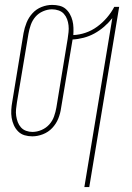

<svg xmlns="http://www.w3.org/2000/svg" viewBox="-20 -548 540 783"><path d="M324 215 438 -474Q423 -455 404.5 -439Q386 -423 365 -411.5Q344 -400 321 -394Q298 -388 276 -387L229 -107Q226 -85 217.5 -64Q209 -43 193 -26Q177 -9 155 -0.5Q133 8 112 8Q95 8 80 3.5Q65 -1 54 -12Q43 -23 36.5 -37.5Q30 -52 27.5 -67.5Q25 -83 26 -100Q27 -117 30 -133L76 -413Q80 -435 88.5 -456Q97 -477 112.5 -494Q128 -511 149.5 -519.5Q171 -528 193 -528Q208 -528 222.5 -524.5Q237 -521 247.5 -512Q258 -503 265 -490.5Q272 -478 275.5 -464Q279 -450 279.5 -435Q280 -420 279 -405Q304 -406 329 -414.5Q354 -423 376 -439Q398 -455 416 -476Q434 -497 446 -520H466L344 215ZM112 -10Q131 -10 149.5 -18Q168 -26 181 -40.5Q194 -55 200.5 -73.5Q207 -92 210 -110L256 -390Q258 -403 259.5 -417Q261 -431 259.5 -444.5Q258 -458 253.5 -470Q249 -482 240.5 -491.5Q232 -501 219 -505.5Q206 -510 192 -510Q174 -510 155.5 -502Q137 -494 124.5 -479.5Q112 -465 105.5 -446.5Q99 -428 96 -410L49 -130Q47 -117 45.5 -103Q44 -89 46 -75.5Q48 -62 52.5 -50Q57 -38 65.5 -28.5Q74 -19 86.5 -14.5Q99 -10 112 -10Z"/></svg>

Font: Iosevka SS18 Thin
Style: Italic
Weight: 100
Italic angle: -9°
Monospace: yes
Designer: Belleve Invis
Foundry: Belleve Invis
Version: Version 25.1.1; ttfautohint (v1.8.4)